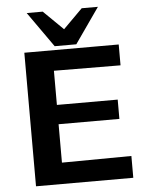

<svg xmlns="http://www.w3.org/2000/svg" viewBox="-59 -943 758 991"><g transform="rotate(-5 319.5 -447.5)"><path d="M117 -895H200L302 -795L402 -895H486L358 -712H246ZM87 0V-692H576V-584L231 -586V-409H546V-309H231V-110L591 -113V0Z"/></g></svg>

Font: Coval
Style: ExtraBold
Weight: 800
Foundry: Context Ltd
Version: Version 001.000